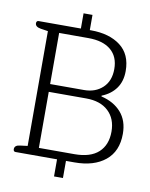

<svg xmlns="http://www.w3.org/2000/svg" viewBox="-93 -837 779 995"><g transform="rotate(10 296.5 -339.5)"><path d="M261 0H42Q37 0 34 -3.5Q31 -7 31 -13Q31 -34 60 -37L99 -42V-646L60 -652Q31 -657 31 -676Q31 -682 34 -685.5Q37 -689 42 -689H265V-769H312V-689H318Q415 -689 473.5 -644.5Q532 -600 532 -512Q532 -458 505.5 -421Q479 -384 431 -365V-361Q498 -345 536 -301.5Q574 -258 574 -189Q574 -97 514.5 -48.5Q455 0 353 0H308V90H261ZM336 -378Q396 -378 434 -413.5Q472 -449 472 -512Q472 -577 430.5 -612Q389 -647 312 -647H158V-378ZM345 -42Q429 -42 471.5 -81Q514 -120 514 -190Q514 -258 472 -297.5Q430 -337 355 -337H158V-42Z"/></g></svg>

Font: Maitree Light
Style: Regular
Weight: 300
Designer: CadsonDemak Team
Foundry: CadsonDemak
Version: Version 1.001